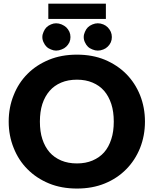

<svg xmlns="http://www.w3.org/2000/svg" viewBox="-20 -1040 854 1067"><path d="M758.3 -217.3Q730.5 -148.9 681.6 -99.6Q631.8 -48.8 562.5 -20.5Q493.7 7.8 407.7 7.8Q321.3 7.8 252.4 -20.5Q182.6 -49.3 132.8 -99.6Q83 -149.4 56.2 -217.3Q28.3 -285.6 28.3 -364.3Q28.3 -443.4 56.2 -511.7Q83 -579.6 132.8 -629.4Q181.6 -678.7 252.4 -708Q321.3 -736.3 407.7 -736.3Q493.7 -736.3 562.5 -708Q632.8 -678.2 681.6 -628.9Q730.5 -579.6 758.3 -511.2Q785.6 -442.4 785.6 -364.3Q785.6 -286.1 758.3 -217.3ZM612.3 -364.3Q612.3 -419.4 598.6 -461.9Q584 -505.9 558.6 -535.2Q532.7 -564.9 494.1 -581.1Q456.1 -597.2 407.7 -597.2Q358.4 -597.2 320.3 -581.1Q281.7 -564.9 255.9 -535.2Q229.5 -504.9 215.3 -461.9Q201.7 -419.4 201.7 -364.3Q201.7 -308.6 215.3 -267.1Q229.5 -223.6 255.9 -193.4Q281.2 -164.6 320.3 -147.9Q358.4 -131.8 407.7 -131.8Q456.1 -131.8 494.1 -147.9Q533.2 -164.6 558.6 -193.4Q584.5 -222.7 598.6 -267.1Q612.3 -308.6 612.3 -364.3ZM248.5 -934.6V-1019.5H568.4V-934.6ZM371.6 -834Q371.6 -817.9 365.7 -804.7Q357.9 -789.6 348.1 -780.8Q337.4 -770.5 322.3 -765.1Q307.1 -758.8 291.5 -758.8Q277.3 -758.8 263.2 -765.1Q248.5 -770.5 238.3 -780.8Q229 -789.6 222.2 -804.7Q215.3 -818.4 215.3 -834Q215.3 -848.6 222.2 -863.3Q228.5 -878.4 238.3 -888.2Q248 -897.9 263.2 -904.3Q277.3 -910.6 291.5 -910.6Q307.1 -910.6 322.3 -904.3Q337.9 -897.5 348.1 -888.2Q358.4 -878.4 365.7 -863.3Q371.6 -849.6 371.6 -834ZM601.6 -834Q601.6 -817.9 595.7 -804.7Q588.4 -789.6 578.6 -780.8Q568.4 -770.5 554.2 -765.1Q539.1 -758.8 523.4 -758.8Q508.8 -758.8 493.7 -765.1Q478 -771 468.3 -780.8Q459 -789.6 452.1 -804.7Q445.3 -818.4 445.3 -834Q445.3 -848.6 452.1 -863.3Q458.5 -878.4 468.3 -888.2Q477.5 -897.5 493.7 -904.3Q508.8 -910.6 523.4 -910.6Q539.1 -910.6 554.2 -904.3Q568.4 -898.4 578.6 -888.2Q588.9 -877.9 595.7 -863.3Q601.6 -849.6 601.6 -834Z"/></svg>

Font: Lato-ExtraBold
Style: Regular
Weight: 500
Designer: Lukasz Dziedzic with Adam Twardoch and Botio Nikoltchev
Foundry: tyPoland Lukasz Dziedzic
Version: ""